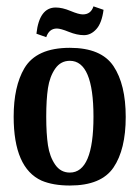

<svg xmlns="http://www.w3.org/2000/svg" viewBox="-20 -565 431 593"><path d="M299.8 -534.7 268.7 -545.4Q260.7 -520.5 235.8 -520.5Q223.3 -520.5 198 -531.1Q172.6 -541.8 152.1 -541.8Q101.4 -541.8 92.5 -460.9L122.8 -450.2Q131.7 -476.9 155.7 -476.9Q167.3 -476.9 192.6 -466.6Q218 -456.4 239.3 -456.4Q260.7 -456.4 277.6 -475.1Q294.5 -493.8 299.8 -534.7ZM195.7 -417.3Q92.5 -417.3 55.2 -354.1Q22.2 -298 22.2 -204.6Q22.2 -46.3 108.5 -7.1Q144.1 8 195.7 8Q292.7 8 330.5 -47.6Q368.3 -103.2 368.3 -203.7Q368.3 -304.3 330.5 -360.8Q292.7 -417.3 195.7 -417.3ZM122.8 -204.6Q122.8 -257.1 128.1 -292.7Q133.5 -328.3 150.4 -352.8Q167.3 -377.2 195.7 -377.2Q268.7 -377.2 268.7 -204.6Q268.7 -32 195.7 -32Q167.3 -32 150.4 -56.5Q133.5 -81 128.1 -116.5Q122.8 -152.1 122.8 -204.6Z"/></svg>

Font: Gidugu
Style: Regular
Weight: 400
Designer: Purushoth Kumar Guthula
Foundry: Silicon Andhra, USA.
Version: Version 1.0.5; ttfautohint (v1.2.25-373a) -l 7 -r 28 -G 50 -